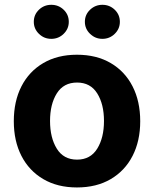

<svg xmlns="http://www.w3.org/2000/svg" viewBox="-20 -785 654 815"><path d="M306.6 10.7Q224.1 10.7 163.8 -24.7Q103.5 -60.1 71 -123.3Q38.6 -186.5 38.6 -270.5Q38.6 -355 71 -418.5Q103.5 -481.9 163.8 -517.3Q224.1 -552.7 306.6 -552.7Q389.6 -552.7 450 -517.3Q510.3 -481.9 542.7 -418.5Q575.2 -355 575.2 -270.5Q575.2 -186.5 542.7 -123.3Q510.3 -60.1 450 -24.7Q389.6 10.7 306.6 10.7ZM192.4 -271.5Q192.4 -200.2 221.2 -153.8Q250 -107.4 307.1 -107.4Q363.8 -107.4 392.6 -153.8Q421.4 -200.2 421.4 -271.5Q421.4 -342.8 392.6 -388.7Q363.8 -434.6 307.1 -434.6Q250 -434.6 221.2 -388.7Q192.4 -342.8 192.4 -271.5ZM414.6 -620.1Q384.3 -620.1 362.3 -641.4Q340.3 -662.6 340.3 -692.4Q340.3 -722.7 362.3 -743.7Q384.3 -764.6 414.6 -764.6Q445.3 -764.6 467 -743.7Q488.8 -722.7 488.8 -692.4Q488.8 -662.6 467 -641.4Q445.3 -620.1 414.6 -620.1ZM123.5 -692.4Q123.5 -722.7 145.3 -743.7Q167 -764.6 197.8 -764.6Q228.5 -764.6 250.2 -743.7Q272 -722.7 272 -692.4Q272 -662.6 250.2 -641.4Q228.5 -620.1 197.8 -620.1Q167 -620.1 145.3 -641.4Q123.5 -662.6 123.5 -692.4Z"/></svg>

Font: Konkhmer Sleokchher
Style: Regular
Weight: 400
Designer: Suon May Sophanith
Version: Version 1.000; ttfautohint (v1.8.4.7-5d5b);gftools[0.9.23]